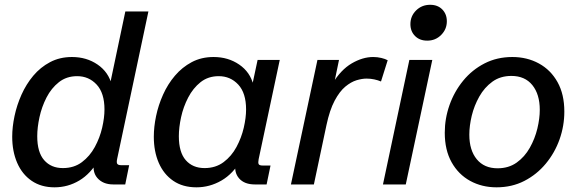

<svg xmlns="http://www.w3.org/2000/svg" viewBox="-20 -781 2448 813"><path d="M210.9 12.2Q154.3 12.2 114 -15.4Q73.7 -43 52.7 -91.6Q31.7 -140.1 31.7 -202.1Q31.7 -243.2 41.5 -289.6Q51.3 -335.9 71 -380.1Q90.8 -424.3 120.8 -460.2Q150.9 -496.1 191.9 -517.8Q232.9 -539.6 284.7 -539.6Q346.7 -539.6 393.3 -507.6Q439.9 -475.6 453.6 -420.4L442.9 -410.6L510.7 -732.4H608.4L476.1 -108.4Q472.7 -92.8 476.6 -87.2Q480.5 -81.5 493.7 -81.5H526.9L510.3 0H459.5Q415.5 0 391.6 -28.1Q367.7 -56.2 380.4 -107.4L382.8 -117.7L398.9 -106Q363.8 -44.9 315.4 -16.4Q267.1 12.2 210.9 12.2ZM246.1 -69.3Q293.5 -69.3 326.9 -94.5Q360.4 -119.6 381.6 -158.7Q402.8 -197.8 412.6 -240.2Q422.4 -282.7 422.4 -317.4Q422.4 -387.2 389.2 -422.9Q356 -458.5 306.6 -458.5Q261.7 -458.5 229.5 -433.1Q197.3 -407.7 177 -368.2Q156.7 -328.6 147.2 -284.9Q137.7 -241.2 137.7 -204.1Q137.7 -136.2 167 -102.8Q196.3 -69.3 246.1 -69.3Z M812 12.2Q753.9 12.2 713.6 -15.4Q673.3 -43 652.3 -91.3Q631.3 -139.6 631.3 -202.1Q631.3 -243.7 640.9 -289.6Q650.4 -335.4 670.4 -380.1Q690.4 -424.8 720.7 -460.4Q751 -496.1 791.7 -517.8Q832.5 -539.6 884.3 -539.6Q946.3 -539.6 992.9 -507.6Q1039.6 -475.6 1053.2 -420.4L1045.9 -410.6L1070.8 -527.3H1164.6L1075.2 -106.9Q1072.3 -92.3 1075.2 -86.2Q1078.1 -80.1 1092.8 -80.1H1125.5L1108.9 0H1059.1Q1014.6 0 992.2 -25.9Q969.7 -51.8 978 -93.3L982.4 -115.7L1002.4 -106Q967.3 -44.9 917.5 -16.4Q867.7 12.2 812 12.2ZM846.2 -69.3Q893.1 -69.3 926.8 -94.5Q960.4 -119.6 981.4 -158.7Q1002.4 -197.8 1012.2 -240.2Q1022 -282.7 1022 -317.4Q1022 -387.2 988.8 -422.9Q955.6 -458.5 906.2 -458.5Q861.3 -458.5 829.3 -433.1Q797.4 -407.7 776.9 -368.2Q756.3 -328.6 746.8 -284.9Q737.3 -241.2 737.3 -204.1Q737.3 -136.2 766.6 -102.8Q795.9 -69.3 846.2 -69.3Z M1211.9 0 1324.2 -527.3H1415.5L1391.1 -409.7L1386.7 -425.3Q1422.9 -485.4 1469.2 -512.5Q1515.6 -539.6 1560.1 -539.6Q1578.1 -539.6 1594.7 -535.6Q1611.3 -531.7 1621.6 -525.9L1593.3 -436Q1580.6 -441.4 1564.9 -444.8Q1549.3 -448.2 1532.2 -448.2Q1513.2 -448.2 1489.7 -441.2Q1466.3 -434.1 1442.1 -414.1Q1418 -394 1397 -354.7Q1376 -315.4 1362.3 -251L1309.1 0Z M1810.5 -527.3 1698.2 0H1601.6L1713.4 -527.3ZM1789.1 -608.9Q1756.8 -608.9 1737.3 -628.7Q1717.8 -648.4 1717.8 -678.7Q1717.8 -712.9 1741.9 -736.8Q1766.1 -760.7 1801.3 -760.7Q1833.5 -760.7 1852.8 -741Q1872.1 -721.2 1872.1 -690.9Q1872.1 -657.2 1848.1 -633.1Q1824.2 -608.9 1789.1 -608.9Z M2082.5 12.2Q2020.5 12.2 1970.7 -15.1Q1920.9 -42.5 1892.1 -94.2Q1863.3 -146 1863.3 -218.8Q1863.3 -279.3 1883.5 -336.4Q1903.8 -393.6 1941.4 -439.5Q1979 -485.4 2031.7 -512.5Q2084.5 -539.6 2149.4 -539.6Q2211.9 -539.6 2262 -512.2Q2312 -484.9 2340.8 -433.3Q2369.6 -381.8 2369.6 -308.6Q2369.6 -248 2349.4 -190.9Q2329.1 -133.8 2291 -87.9Q2252.9 -42 2200.2 -14.9Q2147.5 12.2 2082.5 12.2ZM2086.9 -68.4Q2133.8 -68.4 2167.7 -92.5Q2201.7 -116.7 2223.4 -155.3Q2245.1 -193.8 2255.4 -236.6Q2265.6 -279.3 2265.6 -315.9Q2265.6 -381.8 2234.1 -420.7Q2202.6 -459.5 2145.5 -459.5Q2098.6 -459.5 2064.9 -435.1Q2031.2 -410.6 2009.5 -372.1Q1987.8 -333.5 1977.5 -290.8Q1967.3 -248 1967.3 -210.9Q1967.3 -145 1998.8 -106.7Q2030.3 -68.4 2086.9 -68.4Z"/></svg>

Font: Schibsted Grotesk Medium
Style: Italic
Weight: 500
Italic angle: -12°
Designer: Bakken & Baeck AS, Henrik Kongsvoll
Foundry: Schibsted ASA
Version: Version 1.100;gftools[0.9.25]